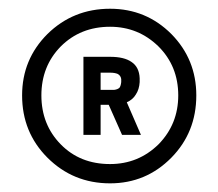

<svg xmlns="http://www.w3.org/2000/svg" viewBox="-20 -765 497 437"><path d="M230.5 -745.1Q146.5 -745.1 87.9 -687.5Q30.3 -629.9 30.3 -547.9Q30.3 -463.9 87.9 -406.2Q146.5 -347.7 230.5 -347.7Q312.5 -347.7 370.1 -406.2Q426.8 -463.9 426.8 -547.9Q426.8 -629.9 370.1 -687.5Q312.5 -745.1 230.5 -745.1ZM230.5 -391.6Q162.1 -391.6 118.2 -436.5Q74.2 -481.4 74.2 -547.9Q74.2 -614.3 118.2 -659.2Q163.1 -704.1 230.5 -704.1Q294.9 -704.1 340.8 -659.2Q385.7 -614.3 385.7 -547.9Q385.7 -482.4 340.8 -436.5Q294.9 -391.6 230.5 -391.6ZM297.9 -578.1Q297.9 -579.1 297.9 -581.1Q297.9 -582 297.9 -583Q297.9 -584 297.9 -586.9Q296.9 -612.3 279.3 -624Q262.7 -635.7 230.5 -635.7Q222.7 -635.7 209 -635.7Q199.2 -635.7 169.9 -635.7Q169.9 -591.8 169.9 -458Q179.7 -458 209 -458Q209 -474.6 209 -526.4Q213.9 -526.4 227.5 -526.4Q235.4 -508.8 257.8 -458Q268.6 -458 300.8 -458Q293 -476.6 268.6 -532.2Q282.2 -538.1 289.1 -549.8Q296.9 -561.5 297.9 -578.1ZM209 -599.6Q213.9 -599.6 230.5 -599.6Q241.2 -599.6 248 -596.7Q254.9 -592.8 255.9 -585Q255.9 -584 255.9 -583Q255.9 -582 255.9 -581.1Q255.9 -580.1 255.9 -578.1Q254.9 -569.3 252 -565.4Q248 -561.5 240.2 -560.5Q229.5 -560.5 209 -560.5Q209 -570.3 209 -599.6Z"/></svg>

Font: BM-Biotif
Style: Bold
Weight: 400
Designer: Deni Anggara
Version: Version 1.000;PS 001.000;hotconv 1.0.88;makeotf.lib2.5.64776